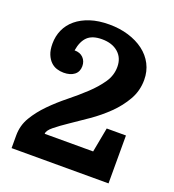

<svg xmlns="http://www.w3.org/2000/svg" viewBox="-133 -834 849 938"><g transform="rotate(20 291.5 -365.5)"><path d="M413 -121H161Q161 -138 188 -160Q215 -182 256 -209.5Q297 -237 344.5 -270Q392 -303 433 -343Q474 -383 501 -430.5Q528 -478 528 -534Q528 -579 509 -615.5Q490 -652 456 -677.5Q422 -703 376 -717Q330 -731 276 -731Q220 -731 177.5 -717Q135 -703 105.5 -678.5Q76 -654 61 -620.5Q46 -587 46 -548Q46 -515 55 -493Q64 -471 78 -457.5Q92 -444 109.5 -438.5Q127 -433 145 -433Q180 -433 200.5 -449Q221 -465 221 -494Q221 -520 204.5 -537Q188 -554 159 -554Q167 -603 192 -627Q217 -651 267 -651Q320 -651 351.5 -623.5Q383 -596 383 -549Q383 -505 357 -467Q331 -429 292 -392.5Q253 -356 208 -320Q163 -284 124 -244.5Q85 -205 59 -161.5Q33 -118 33 -66V0H537V-249H437Z"/></g></svg>

Font: GradeGX
Style: Regular
Weight: 100
Width: 1
Designer: Adam Twardoch
Foundry: Adam Twardoch
Version: Version 2.002; DEVELOPMENT